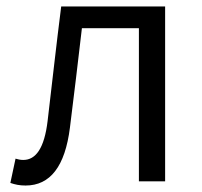

<svg xmlns="http://www.w3.org/2000/svg" viewBox="-20 -560 625 593"><path d="M59 13C135 13 181 -46 196 -166C209 -268 221 -371 233 -473H409V0H490V-540H169C154 -422 141 -304 127 -186C117 -103 91 -66 52 -66C42 -66 35 -68 28 -70L12 5C27 10 40 13 59 13Z"/></svg>

Font: Genne Gothic Normal
Style: Regular
Weight: 350
Designer: Ryoko NISHIZUKA (kana & ideographs); Paul D. Hunt (Latin, Greek & Cyrillic); Wenlong ZHANG (bopomofo); Sandoll Communica
Foundry: Adobe Systems Incorporated
Version: Version 1.004;PS 1.004;hotconv 16.6.51;makeotf.lib2.5.65220